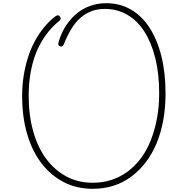

<svg xmlns="http://www.w3.org/2000/svg" viewBox="-20 -1166 1178 1205"><path d="M562 19Q462 19 381 -22.5Q300 -64 241 -140.5Q182 -217 150.5 -324.5Q119 -432 119 -563Q119 -627 128 -686.5Q137 -746 154 -800.5Q171 -855 196 -902.5Q221 -950 253 -990Q285 -1030 324 -1061Q336 -1070 343.5 -1070Q351 -1070 356 -1062Q362 -1055 360.5 -1048Q359 -1041 351 -1034Q315 -1005 284.5 -967.5Q254 -930 230.5 -886Q207 -842 191.5 -791.5Q176 -741 168 -684Q160 -627 160 -565Q160 -443 188.5 -341.5Q217 -240 270.5 -168.5Q324 -97 397.5 -58Q471 -19 562 -19Q625 -19 680 -37Q735 -55 781.5 -89.5Q828 -124 864.5 -173Q901 -222 926 -285Q951 -348 965 -422Q979 -496 979 -579Q979 -702 955 -799.5Q931 -897 887 -966.5Q843 -1036 779.5 -1073Q716 -1110 638 -1110Q593 -1110 555 -1096Q517 -1082 484.5 -1053.5Q452 -1025 426.5 -982.5Q401 -940 379 -885Q376 -877 369 -874.5Q362 -872 355 -876Q347 -880 346 -887Q345 -894 348 -903Q365 -961 394.5 -1005.5Q424 -1050 462 -1081.5Q500 -1113 547 -1129.5Q594 -1146 646 -1146Q732 -1146 801 -1106.5Q870 -1067 918.5 -992Q967 -917 993 -813Q1019 -709 1019 -579Q1019 -490 1004.5 -411Q990 -332 962 -265Q934 -198 893.5 -146Q853 -94 802.5 -56.5Q752 -19 691.5 0Q631 19 562 19Z"/></svg>

Font: Playwrite BR Thin
Style: Regular
Weight: 250
Version: Version 1.003